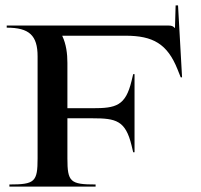

<svg xmlns="http://www.w3.org/2000/svg" viewBox="-20 -695 750 715"><path d="M5 -592C88.9 -592 120 -563.1 120 -485V-105C120 -17.7 109.5 -8 15 -8V0H336V-8C241.5 -8 231 -17.7 231 -105V-254.5H324.5C411.7 -254.5 447.5 -246.6 470 -153L476 -128H481V-419H476L470 -394C447.5 -300.4 411.7 -292 324.5 -292H231V-461C231 -495 226.6 -530.3 212 -561V-562H447.5C549.6 -562 603.1 -531.8 641 -437L653 -407H658L643 -675H634L631.6 -591H630.6C623.6 -598 620 -600 604 -600H5Z"/></svg>

Font: Prida01
Style: Bold
Weight: 700
Designer: gluk
Foundry: gluk
Version: Version 00.072